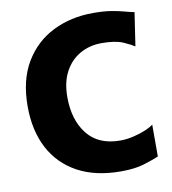

<svg xmlns="http://www.w3.org/2000/svg" viewBox="-84 -824 812 906"><g transform="rotate(-10 322.0 -371.5)"><path d="M42 -370Q42 -496 92.8 -580.8Q143.5 -665.5 229.5 -708.2Q315.5 -751 422 -751Q473.5 -751 508.2 -745.2Q543 -739.5 568.2 -732.5Q593.5 -725.5 616 -721L592 -561Q576.5 -571.5 540.2 -587.8Q504 -604 437 -604Q380 -604 334 -578.2Q288 -552.5 261 -502.8Q234 -453 234 -381Q234 -271 287.5 -203.5Q341 -136 445 -136Q476.5 -136 509 -143.8Q541.5 -151.5 567.5 -162.5Q593.5 -173.5 606 -184V-31Q577.5 -19 533.5 -5.5Q489.5 8 424 8Q301 8 215.8 -38.5Q130.5 -85 86.2 -170Q42 -255 42 -370Z"/></g></svg>

Font: Merriweather Sans Black
Style: Regular
Weight: 900
Designer: Eben Sorkin
Foundry: Eben Sorkin
Version: Version 1.008; ttfautohint (v1.7.19-72a1) -l 8 -r 50 -G 200 